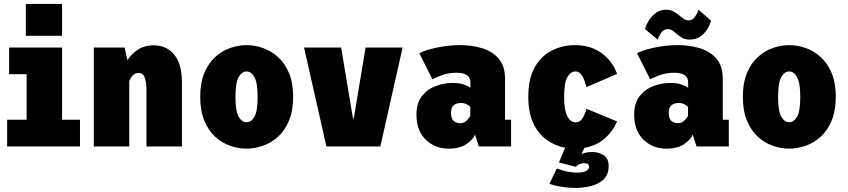

<svg xmlns="http://www.w3.org/2000/svg" viewBox="-20 -740 4282 970"><path d="M110.5 -720H293.5V-559H110.5ZM16 0V-135H114.5V-365H26V-500H293.5V-135H384V0Z M454 0V-500H609.5L623.5 -436Q643.5 -467.5 676.5 -489.2Q709.5 -511 755 -511Q821.5 -511 860.2 -464Q899 -417 899 -326V0H720V-282.5Q720 -325 711.2 -348.5Q702.5 -372 680 -371.5Q663 -372 651 -359Q639 -346 633 -330.5V0Z M1225.5 11Q1183.5 11 1142 -3.8Q1100.5 -18.5 1066.5 -49.8Q1032.5 -81 1012 -131Q991.5 -181 991.5 -251Q991.5 -321 1012 -370.5Q1032.5 -420 1066.5 -451.2Q1100.5 -482.5 1142 -497.2Q1183.5 -512 1225.5 -512Q1267.5 -512 1309.2 -497.2Q1351 -482.5 1385.2 -451.2Q1419.5 -420 1440.2 -370.5Q1461 -321 1461 -251Q1461 -181 1440.2 -131Q1419.5 -81 1385.2 -49.8Q1351 -18.5 1309.2 -3.8Q1267.5 11 1225.5 11ZM1225.5 -122.5Q1249.5 -122.5 1265.5 -150.2Q1281.5 -178 1281.5 -251Q1281.5 -321 1265.5 -350Q1249.5 -379 1225.5 -379Q1201.5 -379 1185.5 -350.2Q1169.5 -321.5 1169.5 -251Q1169.5 -178.5 1185.5 -150.5Q1201.5 -122.5 1225.5 -122.5Z M1629 0 1516 -500H1703.5L1763 -143H1767.5L1827 -500H2014L1901.5 0Z M2247.5 11Q2178 11 2131 -34.2Q2084 -79.5 2084 -161Q2084 -219 2111.2 -254Q2138.5 -289 2180.5 -305Q2222.5 -321 2265.5 -321Q2302.5 -321 2326 -312Q2349.5 -303 2356.5 -296V-324Q2356.5 -372.5 2286 -372.5Q2245.5 -372.5 2213 -360.2Q2180.5 -348 2164.5 -339.5L2098.5 -471Q2113.5 -480 2145.5 -489.5Q2177.5 -499 2219.8 -505.5Q2262 -512 2307 -512Q2363 -512 2414.5 -496.8Q2466 -481.5 2498.8 -444.5Q2531.5 -407.5 2531.5 -342V-135H2562V0H2399L2379.5 -60Q2371.5 -36.5 2337.5 -12.8Q2303.5 11 2247.5 11ZM2306 -117.5Q2324.5 -117.5 2338.8 -132.2Q2353 -147 2356 -156V-199Q2352 -205.5 2338.2 -212.8Q2324.5 -220 2307.5 -220Q2288 -220 2273.2 -209Q2258.5 -198 2258.5 -170Q2258.5 -141 2272 -129.2Q2285.5 -117.5 2306 -117.5Z M2886 209.5Q2854 209.5 2817.2 203.8Q2780.5 198 2756 188.5L2793 111Q2820.5 121.5 2845.5 126.8Q2870.5 132 2898 132Q2926 132 2941 123.8Q2956 115.5 2956 102.5Q2956 94.5 2950.5 89.5Q2945 84.5 2930.5 84.5Q2921 84.5 2909.2 88.8Q2897.5 93 2889.5 103L2804 80.5L2835 6.5Q2784 -3 2741.5 -33.8Q2699 -64.5 2674 -118.2Q2649 -172 2649 -251Q2649 -344 2682.2 -401.5Q2715.5 -459 2769.5 -485.5Q2823.5 -512 2885 -512Q2963.5 -512 3018.8 -472Q3074 -432 3097.5 -366.5L2942.5 -300Q2939.5 -315 2932.8 -333.2Q2926 -351.5 2915 -365.2Q2904 -379 2887.5 -379Q2862.5 -379 2846.2 -350Q2830 -321 2830 -251Q2830 -182.5 2846.5 -152.2Q2863 -122 2888 -122Q2912 -122 2925 -145.8Q2938 -169.5 2942.5 -190.5L3097.5 -126.5Q3075 -75 3033.5 -39.2Q2992 -3.5 2932.5 7L2917.5 39Q2939 28 2971.5 28Q3004.5 28 3029.8 44Q3055 60 3055 100Q3055 156 3007.8 182.8Q2960.5 209.5 2886 209.5Z M3347.5 11Q3278 11 3231 -34.2Q3184 -79.5 3184 -161Q3184 -219 3211.2 -254Q3238.5 -289 3280.5 -305Q3322.5 -321 3365.5 -321Q3402.5 -321 3426 -312Q3449.5 -303 3456.5 -296V-324Q3456.5 -372.5 3386 -372.5Q3345.5 -372.5 3313 -360.2Q3280.5 -348 3264.5 -339.5L3198.5 -471Q3213.5 -480 3245.5 -489.5Q3277.5 -499 3319.8 -505.5Q3362 -512 3407 -512Q3463 -512 3514.5 -496.8Q3566 -481.5 3598.8 -444.5Q3631.5 -407.5 3631.5 -342V-135H3662V0H3499L3479.5 -60Q3471.5 -36.5 3437.5 -12.8Q3403.5 11 3347.5 11ZM3406 -117.5Q3424.5 -117.5 3438.8 -132.2Q3453 -147 3456 -156V-199Q3452 -205.5 3438.2 -212.8Q3424.5 -220 3407.5 -220Q3388 -220 3373.2 -209Q3358.5 -198 3358.5 -170Q3358.5 -141 3372 -129.2Q3385.5 -117.5 3406 -117.5ZM3464.5 -540Q3440.5 -540 3424.5 -550Q3408.5 -560 3396 -571Q3386 -580 3376 -586.5Q3366 -593 3354.5 -593Q3332.5 -593 3319.8 -573.8Q3307 -554.5 3303 -539L3239 -593Q3242 -609 3255.2 -632Q3268.5 -655 3291.2 -673Q3314 -691 3344.5 -691Q3368 -691 3384.5 -681.2Q3401 -671.5 3414.5 -660Q3426 -650.5 3436.2 -643.8Q3446.5 -637 3459 -637Q3479 -637 3491.8 -656.2Q3504.5 -675.5 3509 -691L3572 -636Q3568.5 -618.5 3555.5 -596Q3542.5 -573.5 3520 -556.8Q3497.5 -540 3464.5 -540Z M3967 11Q3925 11 3883.5 -3.8Q3842 -18.5 3808 -49.8Q3774 -81 3753.5 -131Q3733 -181 3733 -251Q3733 -321 3753.5 -370.5Q3774 -420 3808 -451.2Q3842 -482.5 3883.5 -497.2Q3925 -512 3967 -512Q4009 -512 4050.8 -497.2Q4092.5 -482.5 4126.8 -451.2Q4161 -420 4181.8 -370.5Q4202.5 -321 4202.5 -251Q4202.5 -181 4181.8 -131Q4161 -81 4126.8 -49.8Q4092.5 -18.5 4050.8 -3.8Q4009 11 3967 11ZM3967 -122.5Q3991 -122.5 4007 -150.2Q4023 -178 4023 -251Q4023 -321 4007 -350Q3991 -379 3967 -379Q3943 -379 3927 -350.2Q3911 -321.5 3911 -251Q3911 -178.5 3927 -150.5Q3943 -122.5 3967 -122.5Z"/></svg>

Font: Trispace SemiCondensed ExtraBold
Style: Regular
Weight: 800
Width: 4
Designer: Tyler Finck
Foundry: Etcetera Type Company
Version: Version 1.210; ttfautohint (v1.8.3)